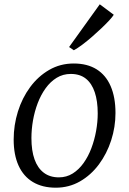

<svg xmlns="http://www.w3.org/2000/svg" viewBox="-20 -862 600 892"><path d="M322.5 -567Q385.5 -567 428.8 -540Q472 -513 494.2 -461.5Q516.5 -410 516.5 -337Q516.5 -272 496.5 -210Q476.5 -148 439.5 -98.2Q402.5 -48.5 351.5 -19.2Q300.5 10 239 10Q177 10 133 -16.2Q89 -42.5 66.2 -92.8Q43.5 -143 43.5 -213.5Q43.5 -280.5 63.2 -343.8Q83 -407 120 -457.2Q157 -507.5 208.5 -537.2Q260 -567 322.5 -567ZM309 -518.5Q272.5 -518.5 243.2 -500.5Q214 -482.5 192 -452Q170 -421.5 155.2 -382.8Q140.5 -344 133.2 -302.2Q126 -260.5 126 -220.5Q126 -162 140.5 -121.5Q155 -81 183.5 -59.5Q212 -38 253.5 -38Q289 -38 317.8 -56Q346.5 -74 368.2 -104.5Q390 -135 404.5 -173.5Q419 -212 426.5 -253.8Q434 -295.5 434 -335Q434 -392.5 420.2 -433.5Q406.5 -474.5 379 -496.5Q351.5 -518.5 309 -518.5ZM301 -643.5 443.5 -842 508.5 -793.5Q503 -784 487.8 -767.5Q472.5 -751 451.5 -731Q430.5 -711 407.5 -691Q384.5 -671 362.5 -654.5Q340.5 -638 323 -628.5Z"/></svg>

Font: Merriweather 20pt Light
Style: Italic
Weight: 300
Italic angle: -7.8°
Version: Version 2.101